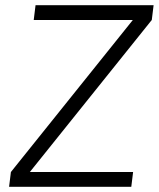

<svg xmlns="http://www.w3.org/2000/svg" viewBox="-20 -720 612 740"><path d="M95 -57H493L486 0H15L22 -57L492 -643H110L117 -700H572L565 -643Z"/></svg>

Font: Haskoy Light
Style: Italic
Weight: 300
Designer: Ertekin Erdin
Foundry: Ertekin Erdin
Version: Version 2.000; ttfautohint (v1.8.4.7-5d5b)